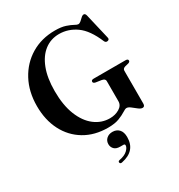

<svg xmlns="http://www.w3.org/2000/svg" viewBox="-221 -859 1175 1262"><g transform="rotate(-30 366.0 -228.0)"><path d="M648.5 -8Q648.5 15 631 15Q618 15 601.2 2Q584.5 -11 567.8 -24.2Q551 -37.5 538 -37.5Q527.5 -37.5 507.8 -24.5Q488 -11.5 454.8 1.5Q421.5 14.5 370 14.5Q268 14.5 192.5 -30.8Q117 -76 75.8 -156.2Q34.5 -236.5 34.5 -342Q34.5 -451 79.5 -535Q124.5 -619 203.5 -666.5Q282.5 -714 384.5 -714Q433 -714 464.2 -703.5Q495.5 -693 513.2 -682.8Q531 -672.5 539.5 -672.5Q550 -672.5 560.8 -682Q571.5 -691.5 581.8 -701.2Q592 -711 602 -711Q613 -711 617.5 -693.5L662.5 -501.5Q667.5 -484.5 651.5 -480.5Q636 -477 629 -492.5Q585.5 -596 526 -638.2Q466.5 -680.5 396.5 -680.5Q334 -680.5 286.2 -644Q238.5 -607.5 211.8 -538Q185 -468.5 185 -369.5Q185 -262 215 -187Q245 -112 296.5 -72.5Q348 -33 411.5 -33Q452 -33 483.2 -51.8Q514.5 -70.5 514.5 -102.5V-256.5Q514.5 -273 489.5 -278L446 -284.5Q429 -288 429 -299Q429 -312.5 448 -312.5H689.5Q708.5 -312.5 708.5 -299.5Q708.5 -289.5 694 -285L669.5 -279Q648.5 -273.5 648.5 -256.5ZM376 162Q345 162 330.5 146.5Q316 131 316 109.5Q316 84 333.8 68Q351.5 52 379 52Q409.5 52 428.2 71.8Q447 91.5 447 130Q447 234.5 335 257.5Q320.5 261 317.5 250Q314.5 239 328 236Q369 228.5 390 208.8Q411 189 411 172Q411 162 399.5 162Z"/></g></svg>

Font: Fraunces 72pt S000 SemiBold
Style: Regular
Weight: 600
Version: Version 1.000; ttfautohint (v1.8.3)